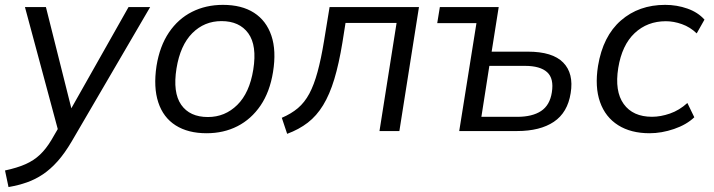

<svg xmlns="http://www.w3.org/2000/svg" viewBox="-45 -531 2894 778"><path d="M-10.5 227 -24.7 159.8Q24.3 149.3 58 134.4Q91.8 119.6 116.8 95.9Q141.8 72.3 163.4 36.1L198 -23.4L194.1 10.7L56.1 -502.3H141.1L252 -60.6H226.2L475.8 -502.3H563.4L245.7 41.8Q217.4 90 188.6 122.3Q159.8 154.6 129 175.3Q98.2 196 64 208Q29.7 220 -10.5 227Z M792.1 8.9Q717 8.9 666.7 -23Q616.5 -54.9 596.4 -116.1Q576.2 -177.3 589.2 -263.8Q602.2 -344.2 639.6 -399.5Q677 -454.8 733.1 -483Q789.1 -511.3 858.4 -511.3Q934.5 -511.3 984.3 -479.3Q1034 -447.4 1054.7 -386.5Q1075.3 -325.5 1061.3 -239.1Q1048.3 -158.6 1010.7 -103.3Q973 -48.1 917.2 -19.6Q861.4 8.9 792.1 8.9ZM797.5 -56.8Q866.7 -56.8 916.4 -105.8Q966.2 -154.8 981.3 -249.1Q996.9 -346.6 961.1 -396.1Q925.2 -445.5 852.5 -445.5Q782.9 -445.5 734.1 -396.5Q685.4 -347.5 670.2 -253.8Q654.6 -156.2 689.2 -106.5Q723.8 -56.8 797.5 -56.8Z M1118.6 11.3 1096.9 -53.7Q1135.1 -70 1162.2 -92.9Q1189.3 -115.9 1208.4 -151.5Q1227.4 -187 1241.7 -239.5Q1256.1 -292 1268.2 -366.2L1290.5 -502.3H1652.7L1573.3 0H1492.7L1562 -438.2H1355.1L1342.6 -359.1Q1328.5 -272.7 1309.6 -210.2Q1290.7 -147.8 1264.3 -104.7Q1238 -61.6 1202.2 -34Q1166.4 -6.4 1118.6 11.3Z M1815.8 0 1885.6 -437.2H1726.7L1737.3 -502.3H1975.8L1947.2 -321.7H2093.9Q2194.1 -321.7 2237.2 -277.5Q2280.4 -233.4 2267.4 -153.6Q2255 -74.8 2199.2 -37.4Q2143.4 0 2050 0ZM1905.6 -57.6H2050.7Q2111.8 -57.6 2147.4 -81.1Q2183 -104.5 2191.1 -156.6Q2200.1 -213.1 2171.9 -238.6Q2143.7 -264.1 2082.1 -264.1H1937.9Z M2587.1 8.9Q2511.5 8.9 2459.8 -23.7Q2408 -56.3 2386.4 -117.5Q2364.7 -178.7 2378.2 -263.8Q2398.2 -384.7 2471 -448Q2543.7 -511.3 2650.3 -511.3Q2697.8 -511.3 2740.5 -496.2Q2783.1 -481.2 2809.6 -451.5L2778.1 -395.7Q2751.5 -421.4 2718.1 -433.2Q2684.8 -445 2653.2 -445Q2578.1 -445 2526.7 -396.8Q2475.3 -348.5 2460.2 -255.8Q2445.1 -161.4 2482.3 -109.6Q2519.6 -57.8 2597 -57.8Q2631.8 -57.8 2669.7 -70.9Q2707.7 -84 2740.3 -113.7L2768.4 -55.8Q2736.9 -25.7 2686.4 -8.4Q2635.9 8.9 2587.1 8.9Z"/></svg>

Font: Mulish ExtraLight
Style: Italic
Weight: 200
Italic angle: -9°
Designer: Vernon Adams
Foundry: Vernon Adams
Version: Version 3.603